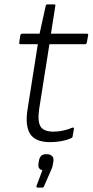

<svg xmlns="http://www.w3.org/2000/svg" viewBox="-20 -638 423 878"><path d="M209 12Q142 12 118 -25.5Q94 -63 106 -138L153 -436H74Q66 -436 68 -444L73 -477Q75 -484 82 -484H161L189 -611Q191 -618 197 -618H227Q235 -618 233 -611L213 -484H377Q385 -484 383 -476L377 -443Q376 -436 369 -436H206L159 -139Q151 -83 165.5 -59.5Q180 -36 225 -36Q247 -36 269.5 -41Q292 -46 310 -54Q319 -57 318 -49L312 -14Q312 -9 305 -6Q285 3 260.5 7.5Q236 12 209 12ZM152 220Q145 220 147 212L174 140Q163 138 158.5 130.5Q154 123 156 110L158 97Q161 81 169 74Q177 67 192 67Q210 67 218.5 76Q227 85 224 101L222 112Q221 121 218 129.5Q215 138 210 148L182 212Q180 220 173 220Z"/></svg>

Font: Sofia Sans Light
Style: Italic
Weight: 300
Italic angle: -9°
Version: Version 4.100-B